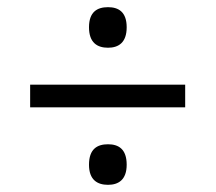

<svg xmlns="http://www.w3.org/2000/svg" viewBox="-20 -625 601 535"><path d="M281 -492C310 -492 333 -506 333 -549C333 -592 310 -605 281 -605C251 -605 228 -592 228 -549C228 -506 251 -492 281 -492ZM64 -326H496V-389H64ZM281 -110C310 -110 333 -124 333 -166C333 -210 310 -223 281 -223C251 -223 228 -210 228 -166C228 -124 251 -110 281 -110Z"/></svg>

Font: Noto Serif Ethiopic Medium
Style: Regular
Weight: 500
Designer: Monotype Design Team
Foundry: Monotype Imaging Inc.
Version: Version 2.102